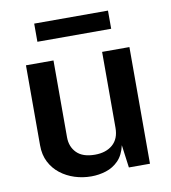

<svg xmlns="http://www.w3.org/2000/svg" viewBox="-79 -759 747 838"><g transform="rotate(-10 294.0 -340.0)"><path d="M259 10Q221 10 185.8 -1.2Q150.5 -12.5 122.5 -34.2Q94.5 -56 78 -88Q61.5 -120 61.5 -162.5V-517H183.5V-176.5Q183.5 -134.5 210.2 -107.5Q237 -80.5 291 -80.5Q340 -80.5 369.5 -106.2Q399 -132 399 -180.5V-517H520V0H426.5L413 -101Q403.5 -58.5 379.8 -34.2Q356 -10 324.2 0Q292.5 10 259 10ZM128.5 -609.5V-690H455.5V-609.5Z"/></g></svg>

Font: Public Sans Thin SemiBold
Style: Regular
Weight: 600
Version: Version 2.001